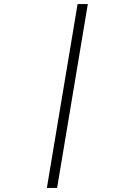

<svg xmlns="http://www.w3.org/2000/svg" viewBox="-20 -780 640 938"><path d="M209 138 359 -760H409L259 138Z"/></svg>

Font: IBM Plex Mono Light
Style: Italic
Weight: 300
Italic angle: -9°
Monospace: yes
Designer: Mike Abbink, Paul van der Laan, Pieter van Rosmalen
Foundry: Bold Monday
Version: Version 2.3